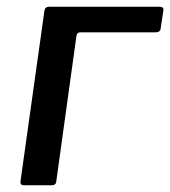

<svg xmlns="http://www.w3.org/2000/svg" viewBox="-20 -550 505 570"><path d="M51 0Q39 0 41 -13L112 -519Q114 -530 126 -530H454Q460 -530 463 -527.5Q466 -525 465 -519L457 -466Q456 -454 442 -454H218Q209 -454 207 -444L147 -11Q146 0 133 0Z"/></svg>

Font: Libre Franklin Medium
Style: Italic
Weight: 500
Italic angle: -8°
Designer: Pablo Impallari, Rodrigo Fuenzalida, Nhung Nguyen
Foundry: Impallari Type
Version: Version 3.000